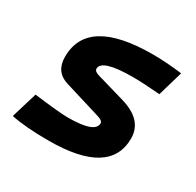

<svg xmlns="http://www.w3.org/2000/svg" viewBox="-122 -665 831 813"><g transform="rotate(30 293.0 -258.5)"><path d="M205.6 9.8Q90.3 9.8 22.9 -4.9L61 -131.3Q123.5 -123.5 165 -119.6Q206.5 -115.7 227.5 -115.7Q360.4 -115.7 360.4 -163.6Q360.4 -176.3 335 -184.1L155.8 -238.8Q88.9 -258.8 88.9 -333Q88.9 -527.3 406.7 -527.3Q439.5 -527.3 475.1 -524.9Q510.7 -522.5 549.8 -517.6L514.2 -395Q473.6 -398.4 440.7 -400.1Q407.7 -401.9 381.8 -401.9Q229.5 -401.9 229.5 -355.5Q229.5 -342.3 253.9 -335.4L391.6 -295.4Q504.4 -262.2 504.4 -172.9Q504.4 9.8 205.6 9.8Z"/></g></svg>

Font: Cascadia Mono
Style: Bold Italic
Weight: 700
Italic angle: -10°
Monospace: yes
Designer: Aaron Bell
Foundry: Saja Typeworks
Version: Version 2404.023; ttfautohint (v1.8.4)